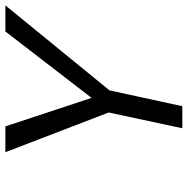

<svg xmlns="http://www.w3.org/2000/svg" viewBox="-12 -686 698 714"><g transform="rotate(-90 337.0 -329.0)"><path d="M336 -244 298 -296 577 -658H674ZM217 0 280 -294H363L299 0ZM286 -247 128 -658H224L344 -295Z"/></g></svg>

Font: Ysabeau Office Medium
Style: Italic
Weight: 500
Italic angle: -12°
Designer: Christian Thalmann (Catharsis Fonts)
Version: Version 2.001;gftools[0.9.30]; featfreeze: tnum,lnum,ss02